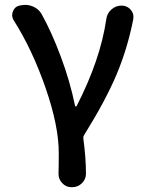

<svg xmlns="http://www.w3.org/2000/svg" viewBox="-20 -571 601 793"><path d="M335 146.5Q335 168.9 319.3 184.6Q302.7 202.1 278.3 202.1H274.4Q252 202.1 236.3 184.6Q221.7 168.9 221.7 147.5Q221.7 146.5 221.7 144.5Q222.7 115.2 222.7 60.5Q222.7 -50.8 168 -208.5Q113.3 -366.2 37.1 -486.3Q30.3 -497.1 30.3 -508.8Q30.3 -515.6 33.2 -523.4Q40 -543 59.6 -547.9L65.4 -548.8Q75.2 -550.8 85 -550.8Q99.6 -550.8 114.3 -544.9Q138.7 -535.2 151.4 -513.7Q193.4 -438.5 231.4 -336.4Q269.5 -234.4 290 -133.8Q291 -130.9 293.5 -130.9Q295.9 -130.9 296.9 -133.8Q394.5 -324.2 418.9 -491.2Q421.9 -515.6 439.9 -531.7Q458 -547.9 482.4 -547.9Q504.9 -547.9 519.5 -531.2Q531.2 -517.6 531.2 -502Q531.2 -497.1 530.3 -491.2Q506.8 -371.1 461.4 -263.2Q416 -155.3 327.1 -12.7Q323.2 -5.9 324.2 1Q335 81.1 335 146.5Z"/></svg>

Font: Gen Jyuu Gothic P Medium
Style: Regular
Weight: 500
Designer: [Source Han Sans]
Ryoko NISHIZUKA  (kana & ideographs); Paul D. Hunt (Latin, Greek & Cyrillic); Wenlong ZHANG  (bopomofo
Version: Version 1.002.20150607